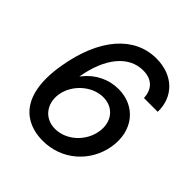

<svg xmlns="http://www.w3.org/2000/svg" viewBox="-199 -881 1034 1034"><g transform="rotate(45 318.0 -363.5)"><path d="M283.4 9.9C432.2 11 546.5 -94.8 569.6 -230.8C593.8 -373.2 507.1 -476.6 377.5 -476.6C302.6 -476.6 233.3 -442.5 185.7 -381.4L180 -374.6C209.5 -546.2 293 -641.3 400.2 -641.3C469.8 -641.3 505.7 -600.1 507.8 -538.7H612.9C615.8 -654.5 533.7 -737.2 405.2 -737.2C238.3 -737.2 112.6 -595.5 70.7 -345.9C25.2 -74.9 150.6 9.2 283.4 9.9ZM170.1 -228.3C183.6 -313.2 264.2 -387.4 350.1 -387.4C430.8 -387.4 478 -322.8 464.8 -242.5C450.6 -153.4 372.2 -82.4 286.9 -82.4C204.5 -82.4 157.3 -149.9 170.1 -228.3Z"/></g></svg>

Font: Margiela Sans Medium
Style: Italic
Weight: 500
Italic angle: -9.39999°
Designer: Stefan Endress, Andreas Faust
Version: Version 1.100;FEAKit 1.0